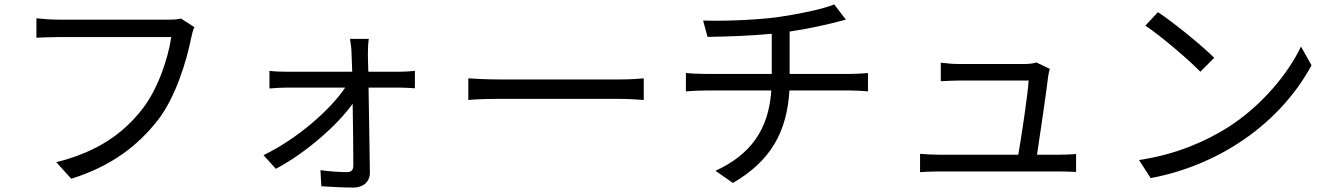

<svg xmlns="http://www.w3.org/2000/svg" viewBox="-20 -788 6040 870"><path d="M861 -665 800 -704C781 -699 762 -699 747 -699H245C212 -699 173 -702 145 -705V-617C171 -618 205 -620 245 -620H756C742 -524 696 -385 625 -294C541 -187 429 -102 235 -53L303 22C487 -36 606 -129 697 -246C776 -349 825 -510 846 -615C850 -634 854 -651 861 -665Z M1651 -612H1566C1570 -589 1573 -564 1573 -544C1574 -525 1575 -497 1576 -463H1275C1251 -463 1224 -464 1201 -467V-387C1225 -389 1250 -391 1277 -391H1544C1476 -289 1324 -157 1174 -85L1230 -23C1366 -95 1510 -222 1578 -318C1580 -212 1581 -100 1581 -37C1581 -19 1572 -8 1554 -8C1524 -8 1472 -11 1432 -17L1436 56C1476 59 1541 62 1581 62C1625 62 1657 36 1656 -7C1655 -101 1652 -265 1650 -391H1795C1814 -391 1843 -389 1860 -388V-467C1846 -465 1813 -463 1793 -463H1649C1648 -497 1647 -525 1647 -544C1647 -567 1648 -590 1651 -612Z M2102 -433V-335C2133 -338 2186 -340 2241 -340H2790C2835 -340 2877 -336 2897 -335V-433C2875 -431 2839 -428 2789 -428H2241C2185 -428 2132 -431 2102 -433Z M3166 -695 3186 -621C3263 -622 3376 -625 3477 -635V-453H3176C3146 -453 3111 -455 3088 -457V-374C3112 -376 3146 -378 3178 -378H3475C3463 -199 3380 -87 3222 -14L3301 41C3473 -59 3546 -191 3557 -378H3836C3861 -378 3891 -376 3913 -374V-457C3892 -455 3856 -453 3834 -453H3558V-645C3644 -658 3729 -676 3813 -699L3760 -768C3711 -747 3593 -723 3502 -710C3394 -696 3242 -692 3166 -695Z M4737 -476 4676 -505C4667 -501 4642 -498 4626 -498H4322C4297 -498 4267 -501 4243 -504V-420C4268 -421 4294 -423 4323 -423H4641C4638 -366 4609 -171 4594 -87H4232C4202 -87 4173 -89 4149 -91V-8C4178 -10 4201 -11 4232 -11H4780C4801 -11 4838 -10 4856 -9V-90C4835 -88 4799 -87 4777 -87H4679C4693 -179 4722 -377 4730 -445C4731 -453 4734 -466 4737 -476Z M5227 -733 5170 -672C5244 -622 5369 -515 5419 -463L5482 -526C5426 -582 5298 -686 5227 -733ZM5141 -63 5194 19C5495 -37 5775 -220 5923 -492L5875 -577C5817 -454 5695 -306 5541 -209C5446 -150 5316 -89 5141 -63Z"/></svg>

Font: DAIFUKU Sans JP
Style: Regular
Weight: 400
Designer: Original font ‘Source Han Sans JP’ : Ryoko NISHIZUKA  (kana, bopomofo & ideographs); Paul D. Hunt (Latin, Greek & Cyrill
Foundry: Daifuku
Version: Version 1.001